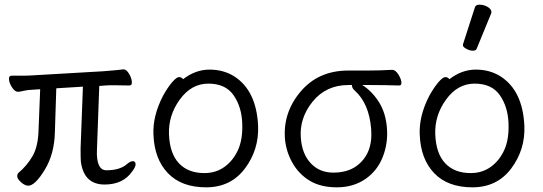

<svg xmlns="http://www.w3.org/2000/svg" viewBox="-20 -784 2325 822"><path d="M396 -107Q402 -55 435 -55Q493 -55 523 -81Q538 -94 548.5 -94Q559 -94 560.5 -82.5Q562 -71 546 -50Q507 6 428 6Q338 6 326 -94Q325 -109 325 -149L335 -413L221 -406L215 -219Q213 -125 171.5 -57Q130 11 101 11Q87 11 71 -3Q55 -17 54 -27.5Q53 -38 59 -44Q95 -74 119 -115Q143 -156 145 -226L152 -402L121 -400Q97 -399 83 -395.5Q69 -392 58 -391H57Q44 -391 32 -409Q20 -427 18.5 -443.5Q17 -460 30 -460H73Q99 -460 113 -461L423 -479Q446 -481 470 -483Q494 -485 506 -487H509Q521 -487 532 -469Q543 -451 544.5 -434.5Q546 -418 534 -418L470 -419Q460 -419 450 -419Q440 -419 431 -418L405 -416L395 -141Q394 -122 396 -107Z M764 -445Q817 -486 877 -486Q937 -486 983 -457Q1078 -396 1085 -245Q1089 -143 1028.5 -62.5Q968 18 862.5 18Q757 18 699 -42.5Q641 -103 637 -207Q633 -287 678 -374Q698 -410 717 -432Q736 -454 746.5 -454Q757 -454 764 -445ZM855 -43Q904 -43 941 -69.5Q978 -96 999 -142Q1020 -188 1017 -258Q1014 -328 979.5 -377Q945 -426 872 -426Q799 -426 749.5 -357.5Q700 -289 703.5 -207.5Q707 -126 746.5 -84.5Q786 -43 855 -43Z M1689 -418Q1622 -420 1562 -420H1531Q1571 -395 1601 -349Q1631 -303 1636.5 -237Q1642 -171 1618.5 -111.5Q1595 -52 1543.5 -17Q1492 18 1422.5 18Q1353 18 1306.5 -10Q1260 -38 1232.5 -86Q1205 -134 1200 -189Q1191 -302 1267 -392Q1343 -482 1471 -482H1553Q1607 -482 1658 -485H1659Q1673 -485 1685 -466Q1697 -447 1698.5 -432.5Q1700 -418 1689 -418ZM1486 -420H1472Q1376 -420 1318.5 -349Q1261 -278 1268 -193Q1273 -125 1310.5 -85Q1348 -45 1406.5 -45Q1465 -45 1503 -71Q1578 -123 1569 -232.5Q1560 -342 1498 -397Q1487 -407 1487 -417Z M2013 -752Q2016 -764 2033.5 -764Q2051 -764 2067.5 -754.5Q2084 -745 2084 -732Q2084 -729 2083 -727L2021 -576Q2018 -567 2004.5 -567Q1991 -567 1976.5 -575Q1962 -583 1962 -589.5Q1962 -596 1963 -597ZM1904 -445Q1957 -486 2017 -486Q2077 -486 2123 -457Q2218 -396 2225 -245Q2229 -143 2168.5 -62.5Q2108 18 2002.5 18Q1897 18 1839 -42.5Q1781 -103 1777 -207Q1773 -287 1818 -374Q1838 -410 1857 -432Q1876 -454 1886.5 -454Q1897 -454 1904 -445ZM1995 -43Q2044 -43 2081 -69.5Q2118 -96 2139 -142Q2160 -188 2157 -258Q2154 -328 2119.5 -377Q2085 -426 2012 -426Q1939 -426 1889.5 -357.5Q1840 -289 1843.5 -207.5Q1847 -126 1886.5 -84.5Q1926 -43 1995 -43Z"/></svg>

Font: LXGW WenKai Lite
Style: Regular
Weight: 400
Designer: LXGW / Fontworks Inc.
Foundry: LXGW / Fontworks Inc.
Version: Version 1.511; March 25, 2025